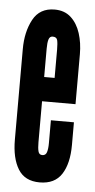

<svg xmlns="http://www.w3.org/2000/svg" viewBox="-46 -585 308 623"><g transform="rotate(5 108.0 -273.5)"><path d="M107 8Q58.5 8 36.8 -27.5Q15 -63 15 -123.5V-418Q15 -474.5 36.8 -514.8Q58.5 -555 107 -555Q139.5 -555 160.2 -536Q181 -517 191 -485.8Q201 -454.5 201 -418V-255H92V-121Q92 -102.5 94.8 -91.8Q97.5 -81 108 -81Q119 -81 122.5 -92Q126 -103 126 -121.5V-196H201V-122Q201 -61.5 178.5 -26.8Q156 8 107 8ZM92 -334H126V-426Q126 -446.5 123.5 -456.8Q121 -467 108 -467Q98.5 -467 95.2 -456.2Q92 -445.5 92 -426Z"/></g></svg>

Font: League Gothic Condensed
Style: Regular
Weight: 400
Width: 3
Designer: The League of Moveable Type
Version: Version 2.001